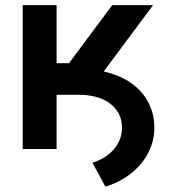

<svg xmlns="http://www.w3.org/2000/svg" viewBox="-20 -565 651 728"><path d="M66.1 -545.5H194.6V-325.3H241.5L405.5 -545.5H560.4L373.2 -294Q414.1 -285.2 449.2 -267Q484.4 -248.9 510.1 -221.9Q535.9 -195 550.6 -159.3Q565.3 -123.6 565.3 -79.5Q565.3 -42.3 552 -7.6Q538.7 27 514.2 56.3Q489.7 85.6 455.4 108Q421.2 130.3 379.6 142.8L330.3 51.8Q352.6 45.5 372.9 33.4Q393.1 21.3 408.6 4.6Q424 -12.1 433.1 -33.2Q442.1 -54.3 442.5 -78.8Q442.8 -112.6 429 -136.5Q415.1 -160.5 392.4 -176Q369.7 -191.4 340.7 -198.5Q311.8 -205.6 282.3 -205.6H194.6V0H66.1Z"/></svg>

Font: Inter P Semi Bold
Style: Regular
Weight: 600
Designer: Rasmus Andersson
Foundry: rsms
Version: Version 3.018;git-588b23468